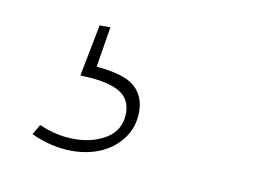

<svg xmlns="http://www.w3.org/2000/svg" viewBox="-39 -53 436 317"><g transform="rotate(10 179.0 106.0)"><path d="M96 212Q80 212 62.5 208Q45 204 28 196L38 179Q67 192 97 192Q129 192 151.5 177.5Q174 163 174 135Q174 110 153 99Q132 88 89 87L106 0H124L113 68Q160 72 177.5 87.5Q195 103 195 129Q195 154 181.5 173Q168 192 146 202Q124 212 96 212Z"/></g></svg>

Font: Bitter Thin
Style: Italic
Weight: 100
Italic angle: -9°
Designer: Sol Matas, and Bitter project Authors
Foundry: Sol Matas
Version: Version 2.002